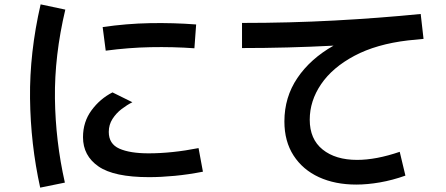

<svg xmlns="http://www.w3.org/2000/svg" viewBox="-20 -801 2040 879"><path d="M277 35 164 58Q120 -141 117.5 -350.5Q115 -560 166 -781L279 -757Q229 -546 231.5 -350.5Q234 -155 277 35ZM464 -569 450 -677Q559 -693 666.5 -695Q774 -697 878 -689L870 -580Q771 -587 670 -585Q569 -583 464 -569ZM662 10Q502 10 431 -39Q360 -88 360 -173Q360 -243 399 -296Q438 -349 495 -378L586 -333Q562 -321 537 -302Q512 -283 495 -256.5Q478 -230 478 -197Q478 -142 526.5 -120.5Q575 -99 660 -99Q713 -99 770.5 -105Q828 -111 889 -123L909 -15Q843 -2 780 4Q717 10 662 10Z M1810 -106 1836 3Q1777 24 1719.5 34Q1662 44 1611 44Q1514 44 1440 10Q1366 -24 1324 -89Q1282 -154 1282 -245Q1282 -356 1341.5 -444Q1401 -532 1507 -592Q1295 -581 1088 -581V-696Q1306 -696 1510.5 -707Q1715 -718 1906 -737L1919 -623Q1884 -620 1848 -616Q1703 -599 1602.5 -545.5Q1502 -492 1450 -415.5Q1398 -339 1398 -253Q1398 -164 1457 -116.5Q1516 -69 1615 -69Q1702 -69 1810 -106Z"/></svg>

Font: Murecho Medium
Style: Regular
Weight: 500
Designer: Neil Summerour
Foundry: Positype
Version: Version 1.010; ttfautohint (v1.8.3)